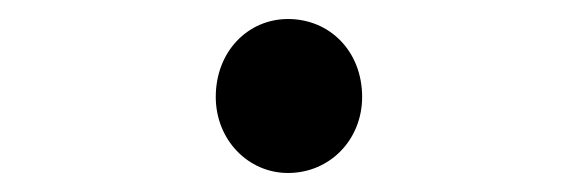

<svg xmlns="http://www.w3.org/2000/svg" viewBox="-20 -468 614 202"><path d="M283 -286C327 -286 361 -321 361 -366C361 -414 327 -448 283 -448C241 -448 207 -414 207 -366C207 -321 241 -286 283 -286Z"/></svg>

Font: Noto Sans T Chinese Medium
Style: Regular
Weight: 500
Designer: Ryoko NISHIZUKA (kana & ideographs); Paul D. Hunt (Latin, Greek & Cyrillic); Wenlong ZHANG (bopomofo); Sandoll Communica
Foundry: Adobe Systems Incorporated
Version: Version 1.000;PS 1;hotconv 1.0.78;makeotf.lib2.5.61930